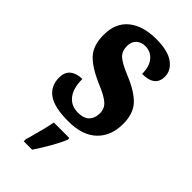

<svg xmlns="http://www.w3.org/2000/svg" viewBox="-240 -608 889 889"><g transform="rotate(45 204.0 -163.5)"><path d="M23 -103Q23 -140 45.5 -157.5Q68 -175 104 -175Q104 -114 129.5 -82Q155 -50 199 -50Q238 -50 256 -69Q274 -88 274 -120Q274 -151 252 -170.5Q230 -190 177 -212Q97 -246 63 -283.5Q29 -321 29 -389Q29 -467 79 -507.5Q129 -548 216 -548Q292 -548 329.5 -520.5Q367 -493 367 -453Q367 -387 283 -387Q283 -436 260.5 -462.5Q238 -489 203 -489Q176 -489 159 -473Q142 -457 142 -429Q142 -396 162 -377Q182 -358 240 -334Q314 -304 349.5 -266.5Q385 -229 385 -161Q385 -82 336.5 -36Q288 10 197 10Q104 10 63.5 -19.5Q23 -49 23 -103ZM116 208Q122 186 123 184Q146 102 153 61H255V71Q244 100 220 142Q196 184 171 221H116Z"/></g></svg>

Font: Noto Serif CondExtraBold
Style: Regular
Weight: 800
Width: 3
Designer: Monotype Design Team
Foundry: Monotype Imaging Inc.
Version: Version 1.001